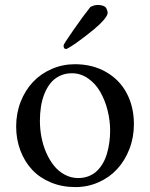

<svg xmlns="http://www.w3.org/2000/svg" viewBox="-20 -761 616 789"><path d="M46.4 -241.2Q46.4 -295.4 64.9 -342.8Q83.5 -390.1 115.5 -424.1Q147.5 -458 192.4 -477.5Q237.3 -497.1 287.6 -497.1Q360.8 -497.1 416.5 -464.8Q472.2 -432.6 501.2 -377Q530.3 -321.3 530.3 -250.5Q530.3 -196.3 511.7 -148.4Q493.2 -100.6 461.4 -66.2Q429.7 -31.7 385 -12Q340.3 7.8 290 7.8Q234.9 7.8 189 -11.2Q143.1 -30.3 112.1 -63.5Q81.1 -96.7 63.7 -142.6Q46.4 -188.5 46.4 -241.2ZM144 -264.2Q144 -230.5 150.4 -197.3Q156.7 -164.1 169.9 -133.8Q183.1 -103.5 201.7 -80.3Q220.2 -57.1 246.1 -43.2Q272 -29.3 301.3 -29.3Q324.7 -29.3 344.5 -37.1Q364.3 -44.9 378.4 -58.6Q392.6 -72.3 403.1 -90.6Q413.6 -108.9 419.9 -131.1Q426.3 -153.3 429.4 -176.5Q432.6 -199.7 432.6 -224.1Q432.6 -266.1 422.1 -307.6Q411.6 -349.1 392.1 -383.3Q372.6 -417.5 342 -438.7Q311.5 -460 275.4 -460Q247.1 -460 224.6 -448.7Q202.1 -437.5 187.3 -418.9Q172.4 -400.4 162.4 -375Q152.3 -349.6 148.2 -322Q144 -294.4 144 -264.2ZM241.2 -574.2Q241.2 -579.6 282.5 -638.7Q323.7 -697.8 351.1 -731.9Q351.6 -732.4 354.2 -733.6Q356.9 -734.9 360.8 -736.6Q364.7 -738.3 370.6 -739.5Q376.5 -740.7 381.8 -740.7Q395.5 -740.7 404.8 -736.8Q414.1 -732.9 417.2 -726.3Q420.4 -719.7 421.4 -715.8Q422.4 -711.9 422.4 -708Q422.4 -697.8 406 -678.7Q389.6 -659.7 365.5 -639.9Q341.3 -620.1 316.7 -601.6Q292 -583 273.4 -571.3Q254.9 -559.6 251.5 -559.6Q241.2 -559.6 241.2 -574.2Z"/></svg>

Font: Crimson
Style: Regular
Weight: 400
Version: Version 0.8